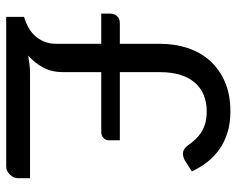

<svg xmlns="http://www.w3.org/2000/svg" viewBox="-92 -672 764 620"><g transform="rotate(90 290.0 -362.0)"><path d="M24 -336Q24 -349 32 -358Q40 -367 54.5 -367H121.5V-497.5Q121.5 -544.5 135 -585.8Q148.5 -627 176 -657.8Q203.5 -688.5 244.2 -706.2Q285 -724 340 -724Q379 -724 409.5 -714.2Q440 -704.5 463.5 -687.5Q487 -670.5 504.2 -648Q521.5 -625.5 533.5 -599.5L497.5 -576.5Q484.5 -570 473.2 -571Q462 -572 452 -583.5Q442.5 -597 432.2 -608.5Q422 -620 409 -628.8Q396 -637.5 379.2 -642.5Q362.5 -647.5 340 -647.5Q308.5 -647.5 284.8 -637Q261 -626.5 245 -607Q229 -587.5 221 -560Q213 -532.5 213 -498.5V-367H433V-331Q433 -322 425.8 -314.5Q418.5 -307 407 -307H213V-185.5Q213 -148 198.8 -120.8Q184.5 -93.5 159.5 -71Q173.5 -73.5 188 -75.2Q202.5 -77 217 -77H555.5V-39Q555.5 -32 552.8 -25.2Q550 -18.5 544.8 -12.8Q539.5 -7 532.5 -3.5Q525.5 0 516.5 0H34.5V-57.5Q51.5 -62.5 67.2 -71Q83 -79.5 95 -92.2Q107 -105 114.2 -122.2Q121.5 -139.5 121.5 -162.5V-307H24Z"/></g></svg>

Font: Lato
Style: Regular
Weight: 400
Designer: Lukasz Dziedzic with Adam Twardoch and Botio Nikoltchev
Foundry: tyPoland Lukasz Dziedzic
Version: Version 2.010; 2014-09-01; http://www.latofonts.com/; ttfaut